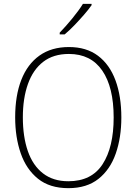

<svg xmlns="http://www.w3.org/2000/svg" viewBox="-20 -970 711 1000"><path d="M612 -358Q612 -254 583 -170.5Q554 -87 493 -38.5Q432 10 336 10Q239 10 178 -39Q117 -88 88 -171.5Q59 -255 59 -359Q59 -472 91 -554Q123 -636 185.5 -680.5Q248 -725 339 -725Q430 -725 490.5 -679.5Q551 -634 581.5 -551.5Q612 -469 612 -358ZM99 -359Q99 -258 125 -183Q151 -108 204 -67Q257 -26 336 -26Q457 -26 514.5 -115Q572 -204 572 -358Q572 -516 512.5 -602.5Q453 -689 339 -689Q258 -689 205 -648Q152 -607 125.5 -532.5Q99 -458 99 -359ZM457 -943Q441 -920 417 -892.5Q393 -865 367 -838Q341 -811 317 -791H291V-800Q323 -833 357 -874.5Q391 -916 412 -950H457Z"/></svg>

Font: Noto Sans Kannada SemiCondensed ExtraLight
Style: Regular
Weight: 200
Width: 4
Designer: Jelle Bosma - Monotype Design Team
Foundry: Monotype Imaging Inc.
Version: Version 2.005; ttfautohint (v1.8.4.7-5d5b)